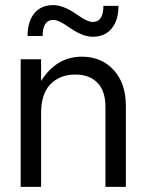

<svg xmlns="http://www.w3.org/2000/svg" viewBox="-20 -732 571 752"><path d="M61 0V-500H141V-415Q201 -510 301 -510Q377 -510 425 -458Q473 -406 473 -317V0H393V-314Q393 -375 362 -407.5Q331 -440 275 -440Q215 -440 178 -402.5Q141 -365 141 -289V0ZM88 -591Q88 -648 114.5 -680Q141 -712 189 -712Q226 -712 274 -680L292 -668Q324 -646 343 -646Q385 -646 385 -709H444Q444 -653 417.5 -620.5Q391 -588 343 -588Q306 -588 258 -620L240 -632Q208 -654 189 -654Q147 -654 147 -591Z"/></svg>

Font: TASA Orbiter Display
Style: Regular
Weight: 400
Designer: Weizhong Zhang
Version: Version 1.000;Glyphs 3.1.2 (3151)